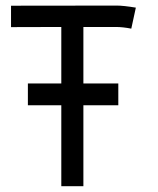

<svg xmlns="http://www.w3.org/2000/svg" viewBox="-20 -654 558 679"><path d="M196.8 -281.7H78.6V-358.9H196.8V-558.6Q141.1 -558.6 85.7 -558.3Q30.3 -558.1 19 -558.1V-633.8Q44.9 -633.8 193.6 -634Q342.3 -634.3 392.1 -634.3Q416.5 -634.3 460.4 -627L444.3 -552.7Q414.1 -558.6 389.6 -558.6H274.9V-358.9H398.4V-281.7H274.9V4.4H196.8Z"/></svg>

Font: FantasqueSansM Nerd Font
Style: Regular
Weight: 400
Monospace: yes
Designer: Jany Belluz
Version: Version 1.8.0 ; ttfautohint (v1.8.2);Nerd Fonts 3.4.0